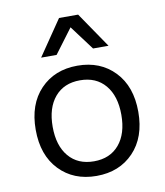

<svg xmlns="http://www.w3.org/2000/svg" viewBox="-84 -813 768 892"><g transform="rotate(-10 300.0 -366.5)"><path d="M459 -576H386L300 -691L214 -576H141L255 -743H345ZM125 -440Q192 -510 300 -510Q408 -510 475 -440Q542 -370 542 -250Q542 -130 475 -60Q408 10 300 10Q192 10 125 -60Q58 -130 58 -250Q58 -370 125 -440ZM419 -390Q376 -441 300 -441Q224 -441 181 -390Q138 -339 138 -250Q138 -161 181 -110Q224 -59 300 -59Q376 -59 419 -110Q462 -161 462 -250Q462 -339 419 -390Z"/></g></svg>

Font: Elaine Sans
Style: Regular
Weight: 400
Designer: Wei Huang
Foundry: Wei Huang
Version: Version 2.001;December 24, 2019;FontCreator 12.0.0.2547 64-b